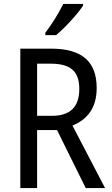

<svg xmlns="http://www.w3.org/2000/svg" viewBox="-20 -963 571 983"><path d="M405 -934V-943H304C282 -898 247 -841 212 -795V-783H267C311 -819 380 -894 405 -934ZM241 -714H84V0H170V-297H272L419 0H518L351 -320C426 -351 475 -409 475 -512C475 -647 401 -714 241 -714ZM239 -637C339 -637 386 -600 386 -508C386 -416 340 -370 246 -370H170V-637Z"/></svg>

Font: Noto Sans Oriya Cond
Style: Regular
Weight: 400
Width: 3
Designer: Amélie Bonet and Sol Matas
Foundry: Google LLC
Version: Version 2.006